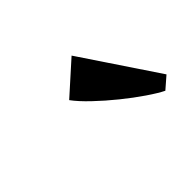

<svg xmlns="http://www.w3.org/2000/svg" viewBox="-56 -1002 535 535"><g transform="rotate(-45 211.0 -735.0)"><path d="M358 -608Q339.5 -617 310.5 -636.8Q281.5 -656.5 250.2 -681.8Q219 -707 192 -732.8Q165 -758.5 150 -779L242.5 -862L392.5 -638Z"/></g></svg>

Font: Merriweather 60pt ExtraBold
Style: Italic
Weight: 800
Italic angle: -7.8°
Version: Version 2.101